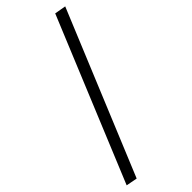

<svg xmlns="http://www.w3.org/2000/svg" viewBox="-317 -841 1100 1100"><g transform="rotate(-45 233.0 -291.5)"><path d="M402 -791 -5 195 63 208 471 -779Z"/></g></svg>

Font: Repo
Style: Regular
Weight: 400
Designer: Stefan Peev
Foundry: Context Ltd
Version: Version 0.000